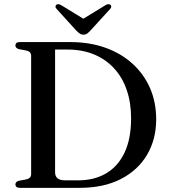

<svg xmlns="http://www.w3.org/2000/svg" viewBox="-20 -902 811 922"><path d="M54 -16Q54 -29.5 71 -34L106 -40.5Q117.5 -43 123.5 -49.2Q129.5 -55.5 129.5 -65.5V-634.5Q129.5 -644.5 123.5 -650.8Q117.5 -657 106 -659.5L71 -666Q54 -670.5 54 -684Q54 -691.5 59.2 -695.8Q64.5 -700 75.5 -700H316Q409.5 -700 485.5 -673Q561.5 -646 616.2 -596.2Q671 -546.5 700.5 -478.8Q730 -411 730 -329Q730 -233 686.2 -158.8Q642.5 -84.5 560.2 -42.2Q478 0 362.5 0H75.5Q64.5 0 59.2 -4.5Q54 -9 54 -16ZM356 -36Q433.5 -36 490.5 -70Q547.5 -104 578.5 -170Q609.5 -236 609.5 -333.5Q609.5 -409 588.5 -470Q567.5 -531 527.5 -574.2Q487.5 -617.5 431.2 -640.8Q375 -664 304.5 -664H244.5V-75Q244.5 -55 256.5 -45.5Q268.5 -36 293.5 -36ZM400 -800 275 -876.5Q259.5 -886 250.5 -879Q247 -876 246.5 -870.5Q246 -865 252.5 -858.5L346.5 -755Q355.5 -746 363 -740.8Q370.5 -735.5 380.5 -735.5Q391.5 -735.5 398.5 -740.8Q405.5 -746 414 -755L508.5 -858.5Q514.5 -865 514.2 -870.5Q514 -876 510 -879Q501 -886 485.5 -876.5L360.5 -800Z"/></svg>

Font: Fraunces 36pt
Style: Regular
Weight: 400
Version: Version 1.000;[b76b70a41]